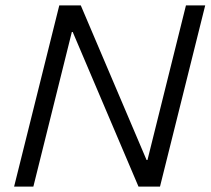

<svg xmlns="http://www.w3.org/2000/svg" viewBox="-20 -695 784 715"><path d="M575.8 0H495.8L250.8 -575.8H247.5L104.2 0H32.5L200.8 -675H280.8L525.8 -99.2H529.2L672.5 -675H744.2Z"/></svg>

Font: Funnel Sans Light Light
Style: Italic
Weight: 300
Italic angle: -14.036°
Version: Version 1.000